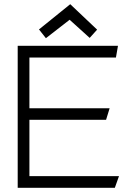

<svg xmlns="http://www.w3.org/2000/svg" viewBox="-20 -901 651 921"><path d="M200.2 -717.8 314 -806.2 410.2 -719.2 445.8 -758.8 316.9 -880.9 167 -759.8ZM121.1 -56.2V-326.2H488.8L505.9 -381.8H121.1V-625H536.1L545.9 -681.2H64.9V0H530.8L550.8 -56.2Z"/></svg>

Font: Comic Neue Angular
Style: Regular
Weight: 400
Designer: Craig Rozynski
Foundry: Craig Rozynski
Version: Version 2.003